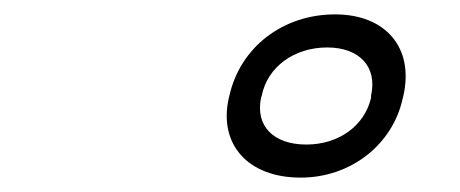

<svg xmlns="http://www.w3.org/2000/svg" viewBox="-20 -700 640 267"><path d="M299 -567 298 -563C284 -499 325 -453 398 -453C468 -453 526 -499 540 -563L541 -567C556 -634 516 -680 446 -680C373 -680 314 -634 299 -567ZM343 -564 344 -567C352 -607 389 -634 435 -634C480 -634 505 -607 496 -567V-564C487 -525 451 -499 406 -499C360 -499 335 -525 343 -564Z"/></svg>

Font: LT Wave Mono Light
Style: Italic
Weight: 300
Designer: Daniel Lyons
Version: Version 2.5 (Glyphs App)